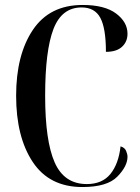

<svg xmlns="http://www.w3.org/2000/svg" viewBox="-20 -744 566 774"><path d="M312 10Q412 10 453 -32Q494 -74 494 -112Q494 -122 488.5 -135.5Q483 -149 466 -154Q458 -83 425 -42.5Q392 -2 330 -2Q239 -2 200.5 -89Q162 -176 162 -358Q162 -540 195.5 -627Q229 -714 309 -714Q362 -714 384.5 -672Q407 -630 407 -535Q450 -535 472 -555.5Q494 -576 494 -608Q494 -655 448 -689.5Q402 -724 313 -724Q180 -724 112.5 -623.5Q45 -523 45 -358Q45 -192 112 -91Q179 10 312 10Z"/></svg>

Font: Noto Serif Display Condensed Semi
Style: Regular
Weight: 600
Width: 3
Designer: Monotype Design Team
Foundry: Monotype Imaging Inc.
Version: Version 1.900